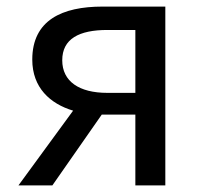

<svg xmlns="http://www.w3.org/2000/svg" viewBox="-20 -563 614 583"><path d="M391 -281H306C220 -281 169 -316 169 -380C169 -445 220 -472 306 -472H391ZM291 -543C169 -543 78 -502 78 -382C78 -297 132 -248 202 -227L36 0H139L289 -215H291H391V0H482V-543Z"/></svg>

Font: Noto Sans T Chinese Regular
Style: Regular
Weight: 400
Designer: Ryoko NISHIZUKA (kana & ideographs); Paul D. Hunt (Latin, Greek & Cyrillic); Wenlong ZHANG (bopomofo); Sandoll Communica
Foundry: Adobe Systems Incorporated
Version: Version 1.000;PS 1;hotconv 1.0.78;makeotf.lib2.5.61930